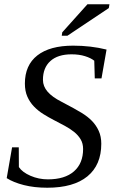

<svg xmlns="http://www.w3.org/2000/svg" viewBox="-20 -878 540 908"><path d="M37.1 -181.2H68.8L69.3 -87.9Q85.4 -63.5 124.3 -46.6Q163.1 -29.8 206.5 -29.8Q286.6 -29.8 329.8 -67.6Q373 -105.5 373 -173.3Q373 -199.7 361.3 -219.2Q349.6 -238.8 330.1 -254.4Q310.5 -270 285.9 -283.2Q261.2 -296.4 235.4 -309.8Q209.5 -323.2 184.8 -338.6Q160.2 -354 140.6 -374.3Q121.1 -394.5 109.4 -420.9Q97.7 -447.3 97.7 -482.9Q97.7 -569.8 156.7 -616Q215.8 -662.1 325.7 -662.1Q409.7 -662.1 483.9 -643.6L460 -507.3H428.2L425.8 -590.8Q410.2 -603.5 382.3 -612.3Q354.5 -621.1 318.4 -621.1Q253.4 -621.1 218.3 -589.4Q183.1 -557.6 183.1 -500.5Q183.1 -469.7 205.1 -444.3Q227.1 -418.9 270.5 -397Q336.9 -362.3 366.2 -344.2Q395.5 -326.2 415.3 -305.7Q435.1 -285.2 447 -258.8Q459 -232.4 459 -198.2Q459 -97.7 393.3 -43.9Q327.6 9.8 203.6 9.8Q142.1 9.8 93 -2.7Q43.9 -15.1 11.7 -35.6ZM272 -709 274.4 -725.1 393.6 -857.9H497.6L494.6 -839.8L298.8 -709Z"/></svg>

Font: Tinos
Style: Italic
Weight: 400
Italic angle: -16.333°
Designer: Steve Matteson
Foundry: Monotype Imaging Inc.
Version: Version 1.32